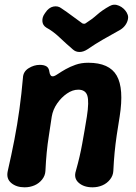

<svg xmlns="http://www.w3.org/2000/svg" viewBox="-20 -784 580 820"><path d="M78 -452Q79 -478 102 -492.5Q125 -507 150 -507Q168 -507 178.5 -500.5Q189 -494 191 -477Q192 -468 196.5 -462Q201 -456 211 -459Q217 -461 229.5 -469.5Q242 -478 260.5 -488.5Q279 -499 303 -507.5Q327 -516 357 -516Q447 -516 478.5 -461Q510 -406 491 -286Q484 -244 478.5 -206.5Q473 -169 469.5 -132.5Q466 -96 464 -54Q463 -34 450 -17.5Q437 -1 417.5 7.5Q398 16 375 16Q338 16 316 -3.5Q294 -23 304 -54Q313 -86 319.5 -114Q326 -142 331 -169.5Q336 -197 341 -226Q346 -255 351 -286Q361 -350 353 -375.5Q345 -401 314 -401Q290 -401 266 -384.5Q242 -368 224 -342Q206 -316 201 -286Q195 -244 189 -206.5Q183 -169 179.5 -132.5Q176 -96 174 -54Q173 -34 160 -17.5Q147 -1 127.5 7.5Q108 16 85 16Q50 16 28 -2.5Q6 -21 13 -53Q29 -123 41.5 -187.5Q54 -252 63 -317.5Q72 -383 78 -452ZM523 -726Q529 -716 526.5 -702.5Q524 -689 515.5 -677Q507 -665 494 -657Q451 -633 419.5 -615Q388 -597 353 -573Q336 -562 319.5 -562Q303 -562 291 -573Q262 -598 234 -624.5Q206 -651 178 -666Q162 -676 161 -693.5Q160 -711 171 -726L173 -729Q188 -752 208 -756Q228 -760 243 -748Q267 -732 287.5 -716.5Q308 -701 332 -684Q335 -683 338 -682.5Q341 -682 345 -684Q372 -701 394.5 -721Q417 -741 448 -758Q467 -769 488.5 -759.5Q510 -750 522 -729Z"/></svg>

Font: Winky Sans SemiBold
Style: Italic
Weight: 600
Italic angle: -8.97852°
Designer: Simon Atzbach
Foundry: typofactur
Version: Version 1.205